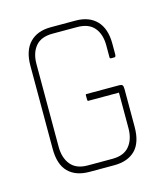

<svg xmlns="http://www.w3.org/2000/svg" viewBox="-72 -461 449 518"><g transform="rotate(-15 153.0 -202.0)"><path d="M185 0H116Q78 0 57 -21Q36 -42 36 -86V-318Q36 -360 57 -382Q78 -404 116 -404H185Q223 -404 244 -382Q265 -360 265 -318V-289Q265 -281 261 -281H252Q248 -281 248 -284Q248 -287 248 -289V-318Q248 -349 232.5 -367.5Q217 -386 185 -386H116Q84 -386 68.5 -367.5Q53 -349 53 -318V-87Q53 -56 68.5 -37Q84 -18 116 -18H185Q217 -18 232.5 -37Q248 -56 248 -87V-186H162Q160 -186 160 -191V-199Q160 -201 160 -203Q160 -205 162 -205H254Q260 -205 262.5 -202.5Q265 -200 265 -192V-86Q265 -42 244 -21Q223 0 185 0Z"/></g></svg>

Font: Chathura Thin
Style: Regular
Weight: 250
Designer: Appaji Ambarisha Darbha
Foundry: Aditya Fonts
Version: Version 1.001 2016